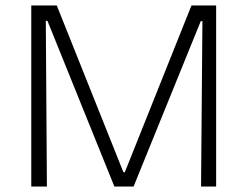

<svg xmlns="http://www.w3.org/2000/svg" viewBox="-20 -680 902 700"><path d="M94 0V-660H187L430 -52H435L678 -660H768V0H713L718 -603H712L467 0H397L153 -604H147L151 0Z"/></svg>

Font: Bricolage Grotesque 96pt ExtraBold ExtraLight
Style: Regular
Weight: 250
Version: Version 1.001;gftools[0.9.33.dev8+g029e19f]